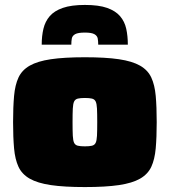

<svg xmlns="http://www.w3.org/2000/svg" viewBox="-20 -750 688 778"><path d="M324 8Q240 8 186 0Q132 -8 100.5 -26Q69 -44 55 -74Q41 -104 37 -149Q33 -194 33 -255Q33 -316 37 -361Q41 -406 55 -436Q69 -466 100.5 -484Q132 -502 186 -510Q240 -518 324 -518Q408 -518 462 -510Q516 -502 547.5 -484Q579 -466 593 -436Q607 -406 611 -361.5Q615 -317 615 -255Q615 -194 611 -149Q607 -104 593 -74Q579 -44 547.5 -26Q516 -8 462 0Q408 8 324 8ZM324 -157Q342 -157 352.5 -159.5Q363 -162 367.5 -171Q372 -180 373 -200Q374 -220 374 -255Q374 -290 373 -310Q372 -330 367.5 -339Q363 -348 352.5 -350.5Q342 -353 324 -353Q306 -353 295.5 -350.5Q285 -348 280.5 -339Q276 -330 275 -310Q274 -290 274 -255Q274 -220 275 -200Q276 -180 280.5 -171Q285 -162 295.5 -159.5Q306 -157 324 -157ZM324 -730Q380 -730 414 -718Q448 -706 466.5 -684.5Q485 -663 491.5 -633.5Q498 -604 498 -569H378Q378 -583 376 -594Q374 -605 362.5 -611.5Q351 -618 324 -618Q296 -618 284.5 -611.5Q273 -605 271 -594Q269 -583 269 -569H149Q149 -604 156 -633.5Q163 -663 181.5 -684.5Q200 -706 234.5 -718Q269 -730 324 -730Z"/></svg>

Font: Saira Expanded Black
Style: Regular
Weight: 900
Width: 7
Designer: Hector Gatti with collaboration of the Omnibus-Type team
Foundry: Omnibus-Type
Version: Version 1.101